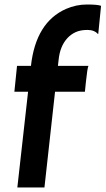

<svg xmlns="http://www.w3.org/2000/svg" viewBox="-20 -745 466 848"><path d="M413.1 -594.2Q397 -612.8 366.5 -612.8Q335.9 -612.8 314.7 -603.3Q293.5 -593.8 277.3 -576.2Q244.6 -540.5 238.8 -480L235.8 -454.1H370.6Q365.7 -443.8 359.4 -382.8L355 -339.8H223.1L176.3 83H56.6L104 -339.8H43.5L55.2 -454.1H116.7Q138.2 -646.5 271.5 -705.6Q315.9 -725.1 364.3 -725.1Q412.6 -725.1 426.3 -719.2L414.1 -596.7Z"/></svg>

Font: HammersmithOne
Style: Regular
Weight: 400
Designer: Nicole Fally
Foundry: Nicole Fally
Version: Version 1.003